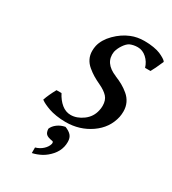

<svg xmlns="http://www.w3.org/2000/svg" viewBox="-220 -775 1050 1169"><g transform="rotate(30 305.0 -191.0)"><path d="M279.8 -43Q323.2 -43 365.2 -73.7Q407.2 -104.5 418 -154.8Q421.9 -170.9 421.9 -188Q421.9 -228 401.1 -250.7Q380.4 -273.4 340.8 -292Q310.5 -306.2 289.1 -319.1Q267.6 -332 245.1 -350.8Q222.7 -369.6 210.9 -393.8Q199.2 -418 199.2 -446.8Q199.2 -466.3 203.1 -483.9Q214.8 -532.7 258.3 -576.4Q301.8 -620.1 354 -641.1Q395.5 -658.2 445.8 -658.2Q481 -658.2 510.7 -653.1Q540.5 -647.9 557.9 -640.4Q575.2 -632.8 587.4 -625.5Q599.6 -618.2 604.5 -613.3L608.9 -607.9L609.9 -606Q582.5 -542.5 567.9 -518.1H529.8Q519 -555.2 491.2 -580.1Q463.4 -605 429.2 -605Q398.4 -605 372.1 -592.8H373Q356.4 -583.5 339.8 -558.8Q323.2 -534.2 316.9 -507.8Q304.2 -423.8 400.9 -384.8H399.9Q430.2 -372.6 453.4 -359.6Q476.6 -346.7 500 -327.1Q523.4 -307.6 536.1 -281Q548.8 -254.4 548.8 -222.2Q548.8 -201.2 544.9 -182.1Q525.9 -96.2 449.5 -43.2Q373 9.8 274.9 9.8Q240.2 9.8 208.7 4.6Q177.2 -0.5 156.7 -7.8Q136.2 -15.1 120.6 -22.5Q105 -29.8 97.7 -35.2L90.8 -40L89.8 -41Q103.5 -81.1 130.9 -130.9H166Q186.5 -90.8 215.8 -66.9Q245.1 -43 279.8 -43ZM191.9 275.9V236.8Q221.7 228.5 242.9 208.7Q264.2 189 270 166Q272.9 148.9 258.8 148.9Q230.5 144.5 218.5 133.8Q206.5 123 205.1 97.2Q213.9 75.2 236.6 58.1Q259.3 41 290 35.2Q318.4 45.9 333.3 62.5Q348.1 79.1 348.1 107.9Q348.1 127 344.2 143.1Q335.9 178.2 310.3 207.3Q284.7 236.3 254.4 252.7Q224.1 269 191.9 275.9Z"/></g></svg>

Font: Linear Smooth
Style: Bold Italic
Weight: 700
Designer: Philipp H. Poll, Flanker
Foundry: Philipp H. Poll, reworked by Flanker
Version: Version 1.061 | FøM Fix